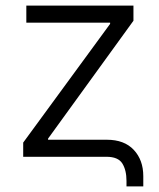

<svg xmlns="http://www.w3.org/2000/svg" viewBox="-20 -561 570 687"><path d="M432.6 106V86.4Q432.6 47.9 417.7 23.9Q402.8 0 360.8 0H63V-50.8L374 -475.6V-480H74.2V-541H457.5V-486.8L151.9 -64.9V-61H362.3Q424.8 -61 458.7 -24.7Q492.7 11.7 492.7 69.3V106Z"/></svg>

Font: Inter 17pt Light
Style: Regular
Weight: 300
Version: Version 4.001;git-66647c0bb